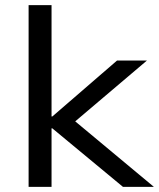

<svg xmlns="http://www.w3.org/2000/svg" viewBox="-20 -725 617 745"><path d="M91 0V-705H180V-273H183L434 -490H550L247 -233L248 -274L577 0H457L183 -227H180V0Z"/></svg>

Font: Nunito Sans 10pt SemiExpanded
Style: Regular
Weight: 400
Width: 6
Designer: Vernon Adams
Foundry: Vernon Adams
Version: Version 3.101;gftools[0.9.27]